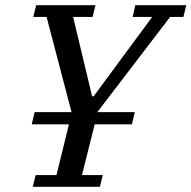

<svg xmlns="http://www.w3.org/2000/svg" viewBox="-20 -718 736 738"><path d="M117 -45H197L245 -240H102L113 -287H255L159 -653H108L119 -698H347L336 -653H261L334 -348H340L565 -653H490L500 -698H696L685 -653H634L354 -287H498L487 -240H344L295 -45H375L364 0H106Z"/></svg>

Font: IBM Plex Serif Text
Style: Italic
Weight: 450
Italic angle: -14°
Designer: Mike Abbink, Paul van der Laan, Pieter van Rosmalen
Foundry: Bold Monday
Version: Version 3.001